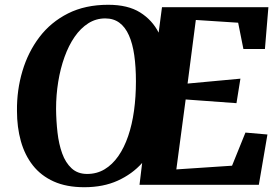

<svg xmlns="http://www.w3.org/2000/svg" viewBox="-20 -773 1173 803"><path d="M332.5 10Q258 10 204.8 -14Q151.5 -38 117.5 -81.2Q83.5 -124.5 67.2 -182.8Q51 -241 51 -309Q50 -396 73.8 -475.8Q97.5 -555.5 145 -618Q192.5 -680.5 264.5 -716.8Q336.5 -753 432.5 -753Q515 -753 566 -721Q617 -689 643.5 -636.5L657.5 -743H1102.5L1088 -568H998L976 -678L799 -689.5L764.5 -423.5L985.5 -444L969 -341.5L756.5 -357L717.5 -64.5L950.5 -80L1006.5 -218.5L1098.5 -210.5L1062.5 0H563.5L574.5 -91.5Q533 -45 472.5 -17.5Q412 10 332.5 10ZM344.5 -45.5Q385 -45.5 417.5 -65Q450 -84.5 474.8 -120Q499.5 -155.5 516 -203.8Q532.5 -252 540.5 -310Q548.5 -368 548.5 -432.5Q548.5 -493.5 541.5 -542.2Q534.5 -591 519.2 -625.2Q504 -659.5 479.5 -677.8Q455 -696 420 -696Q381.5 -696 349.2 -675.5Q317 -655 292 -618.8Q267 -582.5 249.8 -534.5Q232.5 -486.5 223.5 -431Q214.5 -375.5 214.5 -317.5Q215 -267 220.5 -218.8Q226 -170.5 240 -131.5Q254 -92.5 279.5 -69Q305 -45.5 344.5 -45.5Z"/></svg>

Font: Merriweather 28pt ExtraBold
Style: Italic
Weight: 800
Italic angle: -7.8°
Version: Version 2.101